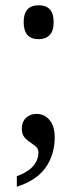

<svg xmlns="http://www.w3.org/2000/svg" viewBox="-20 -556 293 730"><path d="M70 -472Q70 -536 127 -536Q184 -536 184 -472Q184 -438 168.5 -422.5Q153 -407 127 -407Q70 -407 70 -472ZM44 114Q85 99 105.5 76Q126 53 126 24Q126 12 120 5Q114 -2 99 -12Q82 -23 72.5 -34.5Q63 -46 63 -67Q63 -93 79 -108Q95 -123 119 -123Q149 -123 168.5 -99.5Q188 -76 188 -34Q188 32 153.5 81Q119 130 44 154Z"/></svg>

Font: Noto Serif Narrow
Style: Regular
Weight: 400
Width: 4
Designer: Monotype Design Team
Foundry: Monotype Imaging Inc.
Version: Version 1.001